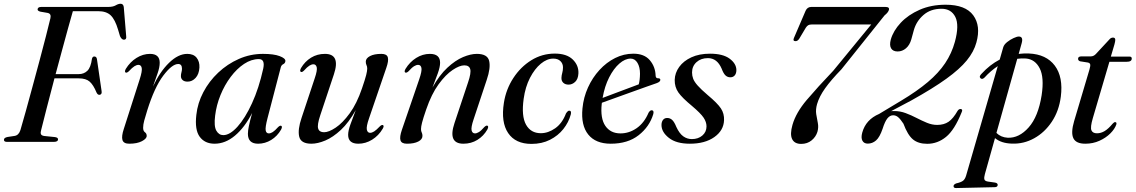

<svg xmlns="http://www.w3.org/2000/svg" viewBox="-21 -736 5891 996"><path d="M174 -687.5Q175 -700 193 -700H539Q565 -700 579 -708.2Q593 -716.5 604.5 -716.5Q618.5 -716.5 621 -700L633.5 -549.5Q636.5 -531 623 -530Q610.5 -529 601.5 -548.5L591.5 -582Q576 -634.5 553.5 -656.2Q531 -678 488 -678H357Q346 -640.5 331.5 -587.5Q317 -534.5 300.5 -473.8Q284 -413 267.5 -351.5H387Q414.5 -351.5 432.2 -368.8Q450 -386 456 -431Q459 -443 468 -443Q480 -443 482 -428.5L506 -263.5Q509 -245.5 495 -244Q485.5 -243.5 479.5 -256.5Q463.5 -295.5 444.2 -312.5Q425 -329.5 387.5 -329.5H261.5Q239.5 -246 220.8 -173.5Q202 -101 192.5 -61.5Q188.5 -49 191.2 -40.8Q194 -32.5 209 -30.5L263 -25Q280 -23 280 -13.5Q280 0 258 0H15Q-1 0 -0.5 -11.5Q0 -22 18.5 -25.5L55 -31Q76.5 -34.5 85 -61.5Q96.5 -100.5 113 -159.8Q129.5 -219 148 -287.8Q166.5 -356.5 184.8 -424.2Q203 -492 217.5 -549Q232 -606 240.5 -641.5Q246 -665 226 -669L188.5 -675.5Q173.5 -679.5 174 -687.5Z M631 -359.5Q623.5 -363.5 631.5 -378.5Q653.5 -414.5 687 -435.5Q720.5 -456.5 757 -456.5Q807.5 -456.5 807.5 -410.5Q807.5 -387 796.5 -355.5Q785.5 -324 772.5 -287Q808.5 -364 856 -410.2Q903.5 -456.5 950.5 -456.5Q983 -456.5 999 -436.5Q1015 -416.5 1013.5 -385.5Q1011.5 -351.5 993.8 -332Q976 -312.5 952 -312.5Q935.5 -312.5 926.5 -320.5Q917.5 -328.5 917.5 -341Q917.5 -351 920.2 -360.5Q923 -370 923 -379.5Q923 -404 903.5 -404Q871.5 -404 826 -343.8Q780.5 -283.5 743 -164Q733 -131.5 727.2 -110.5Q721.5 -89.5 721.5 -73Q721.5 -56.5 730.8 -50Q740 -43.5 740 -31Q740 -16.5 715 -3.5Q690 9.5 649.5 9.5Q620 9.5 614.2 -9.8Q608.5 -29 621.5 -68L703.5 -324Q717.5 -367.5 714.2 -383.5Q711 -399.5 697 -399.5Q688 -399.5 676.5 -392.5Q665 -385.5 647 -366Q637 -357 631 -359.5Z M1366.5 -122Q1354.5 -75.5 1357.2 -59.8Q1360 -44 1373.5 -44Q1383 -44 1394 -51Q1405 -58 1421.5 -76.5Q1431.5 -86 1437.5 -83.5Q1445.5 -80 1437 -63.5Q1417.5 -29.5 1385.8 -10Q1354 9.5 1318 9.5Q1265 9.5 1265 -42Q1265 -57.5 1270 -82.2Q1275 -107 1287 -150Q1248 -74.5 1198 -32.5Q1148 9.5 1092 9.5Q1041.5 9.5 1015 -26.5Q988.5 -62.5 997.5 -140Q1004 -201 1033.8 -257.8Q1063.5 -314.5 1111 -359.2Q1158.5 -404 1218 -430.2Q1277.5 -456.5 1343 -456.5Q1399 -456.5 1429.5 -445Q1460 -433.5 1459.5 -419.5Q1458.5 -408 1448.5 -403.2Q1438.5 -398.5 1435.5 -386.5ZM1095 -136Q1088 -81.5 1101.2 -58.2Q1114.5 -35 1137.5 -35Q1171.5 -35 1211 -78.8Q1250.5 -122.5 1286.2 -200.2Q1322 -278 1344.5 -380Q1355 -429.5 1322 -429.5Q1283 -429.5 1245.2 -404.5Q1207.5 -379.5 1175.8 -337.2Q1144 -295 1122.8 -242.8Q1101.5 -190.5 1095 -136Z M1965.5 -87Q1973 -83.5 1964.5 -68.5Q1943 -32 1909.2 -11.2Q1875.5 9.5 1838 9.5Q1785 9.5 1785 -36.5Q1785 -58 1797 -91Q1809 -124 1824.5 -165Q1788.5 -100.5 1747.5 -62.2Q1706.5 -24 1666.8 -7.2Q1627 9.5 1594.5 9.5Q1540 9.5 1531.2 -27Q1522.5 -63.5 1543.5 -125L1611.5 -329.5Q1626 -372 1622 -387.2Q1618 -402.5 1605 -402.5Q1595.5 -402.5 1584 -395.5Q1572.5 -388.5 1556 -370Q1546 -360 1540 -363Q1532 -366.5 1540.5 -383Q1560.5 -417 1592.5 -436.8Q1624.5 -456.5 1664.5 -456.5Q1746.5 -456.5 1711 -350L1640.5 -138.5Q1623.5 -88 1629.5 -69Q1635.5 -50 1660 -50Q1684.5 -50 1720.2 -73.8Q1756 -97.5 1793 -148Q1830 -198.5 1857 -278Q1873 -324.5 1878.5 -346.5Q1884 -368.5 1884 -380Q1884 -391 1880.2 -398.2Q1876.5 -405.5 1876.5 -416Q1876.5 -433.5 1898.2 -445Q1920 -456.5 1957.5 -456.5Q1985.5 -456.5 1990.8 -438.8Q1996 -421 1983 -384L1893.5 -122.5Q1878.5 -79.5 1882 -63.2Q1885.5 -47 1899 -47Q1908.5 -47 1920 -54.2Q1931.5 -61.5 1949.5 -80.5Q1959.5 -90 1965.5 -87Z M2082 -359.5Q2074 -363 2082.5 -378.5Q2104.5 -414.5 2138 -435.5Q2171.5 -456.5 2209 -456.5Q2262 -456.5 2262 -410.5Q2262 -389 2250.2 -355.8Q2238.5 -322.5 2222.5 -282Q2258.5 -346.5 2299.8 -384.8Q2341 -423 2380.8 -439.8Q2420.5 -456.5 2452.5 -456.5Q2508 -456.5 2516.5 -420Q2525 -383.5 2504 -322L2436 -117.5Q2421.5 -74.5 2425.5 -59.2Q2429.5 -44 2443 -44Q2452 -44 2463.5 -51Q2475 -58 2491.5 -77Q2501.5 -86.5 2507.5 -84Q2515.5 -80.5 2507 -64Q2487.5 -30 2455.2 -10.2Q2423 9.5 2383 9.5Q2301 9.5 2336.5 -97L2407 -308.5Q2424 -358.5 2418.2 -377.8Q2412.5 -397 2387.5 -397Q2363 -397 2327 -373Q2291 -349 2254.2 -298.8Q2217.5 -248.5 2190 -168.5Q2174 -122 2168.5 -100.2Q2163 -78.5 2163 -66.5Q2163 -55.5 2166.8 -48.5Q2170.5 -41.5 2170.5 -31Q2170.5 -13 2148.8 -1.8Q2127 9.5 2090 9.5Q2062 9.5 2056.5 -8Q2051 -25.5 2064 -63L2153.5 -324Q2168.5 -367.5 2165.2 -383.5Q2162 -399.5 2148 -399.5Q2138.5 -399.5 2127 -392.5Q2115.5 -385.5 2098 -366Q2088 -357 2082 -359.5Z M2849 -432Q2816.5 -432 2784.5 -405.5Q2752.5 -379 2728.2 -332Q2704 -285 2695.5 -223.5Q2683 -133.5 2707.8 -89.2Q2732.5 -45 2784.5 -45Q2822.5 -45 2859 -70.5Q2895.5 -96 2915 -147.5Q2925 -162.5 2932 -162Q2944.5 -161.5 2940 -142.5Q2929 -101.5 2901.5 -66.8Q2874 -32 2832 -10.8Q2790 10.5 2736 10.5Q2653 10.5 2615 -45.8Q2577 -102 2593 -203Q2604 -273 2641.8 -331Q2679.5 -389 2735.2 -423.5Q2791 -458 2857 -458Q2918.5 -458 2950 -427.5Q2981.5 -397 2979.5 -355Q2978 -326 2962.8 -311.5Q2947.5 -297 2928.5 -297Q2911.5 -297 2901.2 -306.5Q2891 -316 2891.5 -332Q2892 -345.5 2895.8 -358.2Q2899.5 -371 2899.5 -386.5Q2899.5 -406 2886.2 -419Q2873 -432 2849 -432Z M3368 -144.5Q3348.5 -79 3292.2 -34.8Q3236 9.5 3147 9.5Q3069 9.5 3030.5 -38.2Q2992 -86 3000.5 -173.5Q3006 -231 3029.2 -282.2Q3052.5 -333.5 3088.8 -373Q3125 -412.5 3170 -435Q3215 -457.5 3264.5 -457.5Q3321 -457.5 3349.8 -423.8Q3378.5 -390 3380 -344Q3380.5 -329 3393.5 -330Q3404 -330 3404.5 -322Q3404.5 -311.5 3385 -304.5Q3370 -299.5 3335.5 -287.2Q3301 -275 3258.2 -259.5Q3215.5 -244 3173.5 -229Q3131.5 -214 3101.5 -203Q3101 -200.5 3100.5 -197.5Q3092.5 -122 3119.2 -83Q3146 -44 3197.5 -44Q3242.5 -44 3281.8 -71.2Q3321 -98.5 3343.5 -151.5Q3351.5 -164.5 3360 -164Q3372.5 -163.5 3368 -144.5ZM3250.5 -432Q3221.5 -432 3192 -406.2Q3162.5 -380.5 3139 -334.5Q3115.5 -288.5 3105 -228Q3133 -238.5 3168 -251.8Q3203 -265 3236.5 -277.5Q3270 -290 3292.5 -298.5Q3298.5 -320 3299 -353.5Q3299 -388 3285.8 -410Q3272.5 -432 3250.5 -432Z M3568 -14.5Q3601 -14.5 3622.5 -33Q3644 -51.5 3644 -80.5Q3644 -103 3628.8 -125.8Q3613.5 -148.5 3568 -187Q3517.5 -228.5 3498 -256.5Q3478.5 -284.5 3479 -321.5Q3480 -358 3502.5 -389Q3525 -420 3565.8 -438.8Q3606.5 -457.5 3662 -457.5Q3729 -457.5 3763.8 -431.8Q3798.5 -406 3799 -373Q3799 -355 3790.5 -345Q3782 -335 3767.5 -335Q3753 -335 3742.5 -344.8Q3732 -354.5 3722.5 -380Q3699 -434.5 3651.5 -434.5Q3615 -434.5 3592 -413.5Q3569 -392.5 3569 -360Q3569 -343 3575 -327.2Q3581 -311.5 3598.5 -291.8Q3616 -272 3650 -243Q3701 -200.5 3718.8 -173.5Q3736.5 -146.5 3735 -112.5Q3733 -59 3684.5 -24.8Q3636 9.5 3557.5 9.5Q3487 9.5 3448.8 -20.8Q3410.5 -51 3410.5 -87.5Q3410.5 -103.5 3418.2 -113.8Q3426 -124 3440 -124Q3455.5 -124 3466.5 -113.2Q3477.5 -102.5 3487.5 -77.5Q3503.5 -43 3523.5 -28.8Q3543.5 -14.5 3568 -14.5Z M4219.5 -52.5Q4211.5 -26 4189.2 -7.8Q4167 10.5 4135 10.5Q4100.5 10.5 4088.2 -14.5Q4076 -39.5 4090 -88.5Q4108 -151.5 4164.2 -217.8Q4220.5 -284 4301.5 -369L4498.5 -609H4189.5Q4177.5 -609 4171 -604.8Q4164.5 -600.5 4159 -592L4125 -535Q4116.5 -522 4105 -522.5Q4090.5 -523 4097.5 -539L4158 -680Q4167 -700 4187.5 -700H4572Q4595 -700 4590 -684Q4588.5 -678.5 4583.5 -671.8Q4578.5 -665 4567.5 -656L4344 -376.5Q4290 -321 4259.5 -278.2Q4229 -235.5 4217.5 -196Q4209.5 -167.5 4213.2 -143.8Q4217 -120 4221.5 -98Q4226 -76 4219.5 -52.5Z M4452 -48.5Q4470.5 -115.5 4539.5 -145L4653.5 -213.5Q4736 -263 4792 -310.2Q4848 -357.5 4882 -408.2Q4916 -459 4932.5 -519Q4956 -605.5 4934.8 -648Q4913.5 -690.5 4863 -690.5Q4806.5 -690.5 4769.5 -658.2Q4732.5 -626 4719.5 -579.5L4706.5 -532Q4698 -502 4678.8 -485.5Q4659.5 -469 4635.5 -469Q4611.5 -469 4601.8 -485Q4592 -501 4600 -531Q4613 -576.5 4651.5 -617.8Q4690 -659 4749.5 -685.2Q4809 -711.5 4884.5 -711.5Q4987.5 -711.5 5027.8 -656.5Q5068 -601.5 5044 -515.5Q5031 -467.5 4994.2 -422.5Q4957.5 -377.5 4888.2 -327.5Q4819 -277.5 4707.5 -215.5L4602 -159.5Q4609.5 -160 4617.5 -160Q4648.5 -160 4677.2 -149.2Q4706 -138.5 4733.5 -124.2Q4761 -110 4787.5 -99Q4814 -88 4840.5 -88Q4875.5 -88 4899.5 -104.2Q4923.5 -120.5 4946.5 -161Q4953.5 -171.5 4963 -170.5Q4975 -169 4967.5 -153.5Q4930.5 -61.5 4886.5 -25.8Q4842.5 10 4789 10Q4742.5 10 4715 -12.8Q4687.5 -35.5 4665.5 -94.5Q4650 -118 4638.2 -128Q4626.5 -138 4612 -138Q4595.5 -138 4582.5 -122Q4569.5 -106 4557.5 -68Q4542.5 -24 4523.5 -7.5Q4504.5 9 4480.5 9Q4461 9 4452.8 -6Q4444.5 -21 4452 -48.5Z M5086 -333.5Q5074 -322 5065.5 -330Q5056 -339 5071 -353.5Q5114 -400.5 5165 -427L5183.5 -491.5Q5188 -505.5 5203.8 -518Q5219.5 -530.5 5237 -538.5Q5254.5 -546.5 5264 -546.5Q5288.5 -546.5 5279 -512L5263.5 -456.5Q5289.5 -459.5 5317 -458.5Q5406.5 -454.5 5450.8 -395.5Q5495 -336.5 5482 -234.5Q5472.5 -160.5 5435.5 -104.8Q5398.5 -49 5344 -18.8Q5289.5 11.5 5228 9Q5173 7.5 5140.5 -19.5L5088 167.5Q5083 185.5 5085.5 194.5Q5088 203.5 5104.5 206L5140 211Q5154.5 213.5 5154.5 223Q5154.5 235 5138 235L4939.5 239.5Q4925.5 240 4925.5 229.5Q4925.5 221 4939 215.5Q4965 209.5 4975 201.5Q4985 193.5 4990.5 175.5L5155 -393Q5119 -369.5 5086 -333.5ZM5206.5 -21.5Q5265.5 -19 5315.2 -75Q5365 -131 5382.5 -242Q5396.5 -334.5 5372.5 -381.5Q5348.5 -428.5 5301 -432.5Q5278.5 -434 5256 -431L5148 -46.5Q5171 -23.5 5206.5 -21.5Z M5623 -411.5 5582 -418Q5571.5 -421.5 5571.5 -431Q5571.5 -443.5 5589 -443.5H5637.5Q5652 -443.5 5663.5 -455.5L5734 -531.5Q5741.5 -541 5753 -541Q5764.5 -541 5764.5 -529Q5764.5 -521.5 5760 -505L5741.5 -442.5H5838Q5850 -442.5 5850 -432.5Q5850 -415.5 5824 -415.5H5734L5648 -123Q5634 -75.5 5640.8 -60Q5647.5 -44.5 5669.5 -44.5Q5690 -44.5 5709.5 -56.2Q5729 -68 5751 -94.5Q5758.5 -103 5764 -102.5Q5773 -102 5770 -90.5Q5762 -67 5739 -44Q5716 -21 5682.5 -5.8Q5649 9.5 5609 9.5Q5560.5 9.5 5547 -19.2Q5533.5 -48 5551 -107.5L5630.5 -375Q5636 -394 5634.5 -401.5Q5633 -409 5623 -411.5Z"/></svg>

Font: Fraunces 72pt
Style: Italic
Weight: 400
Italic angle: -16°
Version: Version 1.000;[b76b70a41]